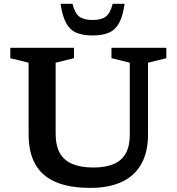

<svg xmlns="http://www.w3.org/2000/svg" viewBox="-20 -948 902 980"><path d="M642.5 -261V-628L549 -651V-704H829V-651L735.5 -628V-262.5Q735.5 -171.5 701.2 -110.8Q667 -50 601.5 -19.5Q536 11 441 11Q336.5 11 266.5 -18Q196.5 -47 161.2 -107.8Q126 -168.5 126 -262.5V-628L32.5 -651V-704H357.5V-651L264 -628V-265.5Q264 -205.5 285.2 -167.2Q306.5 -129 349.5 -111Q392.5 -93 456.5 -93Q518.5 -93 559.8 -110.5Q601 -128 621.8 -165Q642.5 -202 642.5 -261ZM452.5 -846Q498 -846 520.8 -863.8Q543.5 -881.5 555 -928.5H616Q607 -865.5 587.8 -830.5Q568.5 -795.5 535.8 -781.2Q503 -767 452.5 -767Q402.5 -767 369.5 -781.2Q336.5 -795.5 317.5 -830.5Q298.5 -865.5 289 -928.5H350Q361.5 -881.5 384.2 -863.8Q407 -846 452.5 -846Z"/></svg>

Font: Newsreader 7pt Medium
Style: Regular
Weight: 500
Designer: Hugues Gentile
Foundry: Production Type
Version: Version 1.003